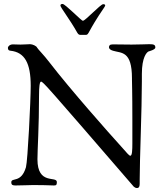

<svg xmlns="http://www.w3.org/2000/svg" viewBox="-20 -932 838 969"><path d="M285 -904C285 -894 332 -835 370 -767C376 -756 382 -756 388 -756H413C430 -756 420 -769 507 -896C509 -900 511 -903 511 -905C511 -910 504 -911 501 -911C487 -911 411 -827 398 -827C391 -827 309 -912 296 -912C293 -912 285 -912 285 -904ZM20 -691C20 -686 20 -677 33 -676C105 -668 135 -613 135 -499C135 -426 120 -121 111 -88C87 -6 37 -38 37 -12C37 3 46 4 59 4C95 4 123 2 144 2C232 2 222 4 251 4C262 4 267 3 267 -13C267 -46 169 4 169 -128C169 -176 177 -290 177 -452C177 -493 180 -520 187 -520C197 -520 212 -503 655 10C658 13 665 17 671 17C683 17 685 7 685 -6V-26C685 -125 696 -380 696 -521V-559C696 -643 720 -667 729 -672C731 -673 764 -681 764 -692C764 -706 756 -709 734 -709C715 -709 686 -707 644 -707C633 -707 561 -708 549 -708C533 -708 530 -701 530 -693C530 -687 536 -680 550 -676C592 -663 646 -677 646 -537V-530C646 -509 648 -478 648 -325V-208C648 -176 647 -146 638 -146C631 -146 621 -160 593 -191C531 -259 332 -484 229 -618C201 -655 171 -684 167 -692C164 -700 144 -709 132 -709C113 -709 110 -707 83 -707C74 -707 56 -708 45 -708C30 -708 20 -698 20 -691Z"/></svg>

Font: OFL Sorts Mill Goudy
Style: Regular
Weight: 500
Version: Version 003.000